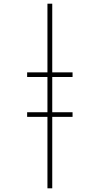

<svg xmlns="http://www.w3.org/2000/svg" viewBox="-20 -780 540 1040"><path d="M373 -147V-172H263V-363H373V-388H263V-760H237V-388H127V-363H237V-172H127V-147H237V240H263V-147Z"/></svg>

Font: Noto Sans Mono UI Condensed Thin
Style: Regular
Weight: 250
Width: 3
Designer: Monotype Design team
Foundry: Monotype Imaging Inc.
Version: 1.000